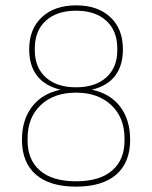

<svg xmlns="http://www.w3.org/2000/svg" viewBox="-20 -686 568 717"><path d="M264 11Q166 11 114 -34Q62 -79 62 -164Q62 -239 100 -288Q138 -337 206 -351Q148 -365 118.5 -403Q89 -441 89 -502Q89 -578 136.5 -622Q184 -666 264 -666Q345 -666 392 -622Q439 -578 439 -502Q439 -441 410 -403Q381 -365 323 -351Q391 -337 428.5 -288Q466 -239 466 -164Q466 -79 414 -34Q362 11 264 11ZM264 -9Q352 -9 398.5 -49Q445 -89 445 -161V-169Q445 -247 395.5 -293.5Q346 -340 264 -340Q181 -340 132 -293.5Q83 -247 83 -169V-161Q83 -89 129.5 -49Q176 -9 264 -9ZM264 -360Q336 -360 377 -397Q418 -434 418 -498V-505Q418 -571 377 -608.5Q336 -646 264 -646Q192 -646 151 -608.5Q110 -571 110 -505V-498Q110 -434 151 -397Q192 -360 264 -360Z"/></svg>

Font: Sofia Sans Semi Condensed Thin
Style: Regular
Weight: 250
Version: Version 4.100